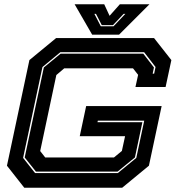

<svg xmlns="http://www.w3.org/2000/svg" viewBox="-20 -878 834 898"><path d="M93.5 0 12.5 -103 117.5 -597 242.5 -700H700.5L781.5 -597L754.5 -471H613.5L626 -528L602 -558.5H280.5L243.5 -527L168 -171.5L191.5 -141.5H513L550 -172L565 -241H353L383 -382H736L676.5 -103L551.5 0ZM144 -68.5H531L617.5 -139.5L654.5 -313.5H437.5L436 -306.5H646L611 -141.5L530 -75.5H148L95.5 -141.5L185 -562.5L263.5 -627H650L700 -562.5L694 -533.5H701L707.5 -564.5L654 -634H262.5L178.5 -564.5L88 -139.5ZM411 -716 329 -858H467.5L492.5 -804L540.5 -858H679L537 -716ZM451.5 -755H511L566 -813H558L508.5 -760.5H456L429 -813H421.5Z"/></svg>

Font: Tourney Expanded ExtraBold
Style: Italic
Weight: 800
Width: 7
Italic angle: -12°
Designer: Tyler Finck
Foundry: Etcetera Type Co
Version: Version 1.010; ttfautohint (v1.8.3)